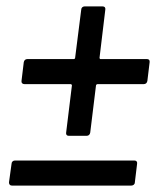

<svg xmlns="http://www.w3.org/2000/svg" viewBox="-20 -589 494 598"><path d="M290 -409 308 -559C309 -565 306 -569 300 -569H243C238 -569 233 -565 233 -559L214 -409C214 -407 212 -405 210 -405H65C59 -405 55 -401 54 -395L47 -337C46 -331 50 -327 56 -327H200C202 -327 204 -325 204 -323L186 -176C185 -170 188 -166 194 -166H250C256 -166 260 -170 261 -176L279 -323C279 -325 282 -327 284 -327H428C434 -327 438 -331 439 -337L446 -395C447 -401 444 -405 438 -405H293C291 -405 290 -407 290 -409ZM17 -11H389C395 -11 400 -15 400 -21L407 -79C408 -85 405 -89 399 -89H26C21 -89 16 -85 16 -79L8 -21C8 -15 11 -11 17 -11Z"/></svg>

Font: Barlow Semi Condensed Medium
Style: Italic
Weight: 500
Width: 4
Italic angle: -7°
Designer: Jeremy Tribby
Foundry: Tribby Type
Version: Version 1.422;hotconv 1.0.109;makeotfexe 2.5.65596